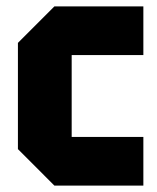

<svg xmlns="http://www.w3.org/2000/svg" viewBox="-20 -580 490 600"><path d="M36 -114V-446L150 -560H428V-408H204V-152H428V0H150Z"/></svg>

Font: Tektur SemiCondensed
Style: Bold
Weight: 700
Width: 4
Designer: Adam Jagosz
Foundry: Adam Jagosz
Version: Version 1.005;gftools[0.9.30]